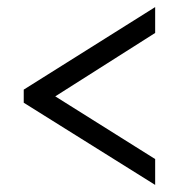

<svg xmlns="http://www.w3.org/2000/svg" viewBox="-20 -629 505 542"><path d="M418 -107V-180L136 -357L418 -536V-609L47 -376V-339Z"/></svg>

Font: Noto Serif Condensed Semi
Style: Regular
Weight: 600
Width: 3
Designer: Monotype Design Team
Foundry: Monotype Imaging Inc.
Version: Version 1.002